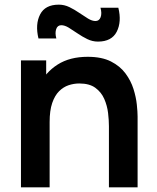

<svg xmlns="http://www.w3.org/2000/svg" viewBox="-20 -797 666 817"><path d="M396.8 -620Q373.2 -620 351.5 -630.6Q329.8 -641.2 310 -654.8Q290.1 -668.5 272.8 -679.1Q255.4 -689.7 240.8 -689.7Q224.8 -689.7 219.1 -673.2Q213.4 -656.8 219.7 -633.3H143.7Q129.2 -693.7 150.6 -735.4Q171.9 -777.2 230.2 -777.2Q253.9 -777.2 275.6 -766.6Q297.3 -756 317.2 -742.3Q337.1 -728.7 354.4 -718.1Q371.8 -707.5 386.3 -707.5Q402 -707.5 408.2 -723.8Q414.3 -740.1 407.5 -764.2H483.5Q498.3 -704.4 476.8 -662.2Q455.3 -620 396.8 -620ZM443.5 0V-260.2Q443.5 -285.2 439.9 -316.2Q436.2 -347.2 423.7 -376Q411.1 -404.8 385.8 -423.3Q360.6 -441.8 317.3 -441.8Q294.5 -441.8 272 -434.4Q249.6 -426.9 231.4 -408.8Q213.2 -390.7 202.2 -358.8Q191.2 -326.8 191.2 -277.5L119.7 -308.2Q119.7 -376.9 146.4 -433Q173.2 -489.2 225.1 -522.2Q277 -555.3 353.2 -555.3Q412.9 -555.3 452 -535.5Q491 -515.7 514 -484.5Q537 -453.4 548 -418.4Q559 -383.3 562.2 -352Q565.5 -320.8 565.5 -301.5V0ZM69.2 0V-540H176.5V-372.5H191.2V0Z"/></svg>

Font: Manrope ExtraLight
Style: Regular
Weight: 200
Designer: Mikhail Sharanda
Foundry: Mikhail Sharanda
Version: Version 4.505